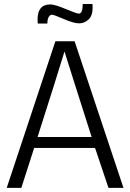

<svg xmlns="http://www.w3.org/2000/svg" viewBox="-20 -916 635 936"><path d="M12.7 0ZM233.4 -844.2Q243.7 -843.8 291.7 -823Q339.8 -802.2 365.7 -802.2Q391.6 -802.2 411.6 -820.8Q431.6 -839.4 431.6 -879.4Q431.6 -884.8 430.7 -896.5H383.3Q383.3 -849.6 364.3 -849.6Q354 -849.6 300.3 -872.1Q246.6 -894.5 225.6 -894.5Q163.1 -894.5 163.1 -821.3Q163.1 -808.6 164.1 -801.3H210.9Q210.9 -822.3 217.5 -833.3Q224.1 -844.2 233.4 -844.2ZM12.7 0 250 -714.8H343.8L582 0H508.8L443.4 -194.8H146.5L84 0ZM294.4 -665Q287.1 -642.6 270.3 -587.6Q253.4 -532.7 245.6 -507.8L163.1 -248H426.8L343.8 -508.3Q315.4 -596.2 294.4 -665Z"/></svg>

Font: Pontano Sans
Style: Regular
Weight: 400
Foundry: vernon adams
Version: 1.0